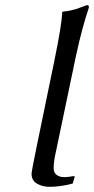

<svg xmlns="http://www.w3.org/2000/svg" viewBox="-20 -718 366 748"><path d="M189 -62Q189 -45.9 200.2 -36.9Q211.4 -27.8 231.9 -27.8Q242.2 -27.8 269 -32.2L271 -28.8L263.2 -2.9Q215.8 9.8 172.9 9.8Q145.5 9.8 124.3 -2.4Q103 -14.6 103 -41Q103 -50.8 123 -147.9L191.9 -481.9Q221.2 -624.5 222.2 -669.9L225.1 -672.9Q239.7 -673.8 254.6 -677.2Q269.5 -680.7 276.1 -682.6Q282.7 -684.6 299.8 -691.2Q316.9 -697.8 318.8 -698.2Q327.6 -698.2 326.2 -688Q299.8 -610.8 275.9 -500L200.2 -138.2L196.3 -120.1Q193.4 -106.4 192.4 -100.3Q191.4 -94.2 190.2 -83.5Q189 -72.8 189 -62Z"/></svg>

Font: Linux Biolinum G
Style: Italic
Weight: 400
Italic angle: -12°
Designer: Philipp H. Poll
Foundry: Philipp H. Poll
Version: Version 0.5.1